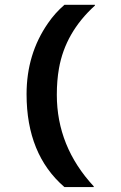

<svg xmlns="http://www.w3.org/2000/svg" viewBox="-20 -718 494 787"><path d="M244.1 48.8Q88.9 -85 88.9 -332Q88.9 -496.6 176.8 -623Q205.6 -665 244.1 -698.2H369.1V-695.3Q247.6 -585 221.7 -437.5Q212.9 -387.7 212.9 -329.6Q212.9 -117.2 364.3 45.9V48.8Z"/></svg>

Font: Hammersmith One
Style: Regular
Weight: 400
Designer: Nicole Fally
Foundry: Nicole Fally
Version: Version 1.003